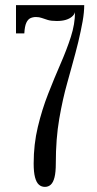

<svg xmlns="http://www.w3.org/2000/svg" viewBox="-20 -720 380 750"><path d="M155.5 10Q141.5 10 131.8 1.2Q122 -7.5 116.8 -27.5Q111.5 -47.5 111.5 -81.5Q111.5 -156.5 127.8 -224.2Q144 -292 168 -353.2Q192 -414.5 216.2 -470Q240.5 -525.5 256.8 -576Q273 -626.5 273 -672.5Q270.5 -663 261.2 -655Q252 -647 237.2 -642.5Q222.5 -638 202 -638Q180 -638 166.8 -642Q153.5 -646 143.2 -649.8Q133 -653.5 120.5 -653.5Q108.5 -653.5 98.8 -649Q89 -644.5 82.8 -631Q76.5 -617.5 75 -589.5H42.5V-700H309Q309 -687 307.5 -671Q306 -655 302.8 -636.8Q299.5 -618.5 295.2 -598.2Q291 -578 285.8 -556.2Q280.5 -534.5 274.5 -512Q267.5 -484.5 259 -455.2Q250.5 -426 242.5 -395.5Q225 -334 211.5 -256.2Q198 -178.5 198 -81.5Q198 -47.5 193 -27.5Q188 -7.5 178.5 1.2Q169 10 155.5 10Z"/></svg>

Font: Imbue Thin 10pt
Style: Regular
Weight: 400
Version: Version 1.102